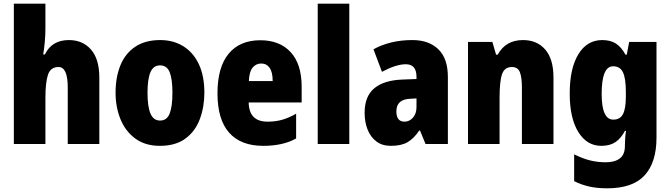

<svg xmlns="http://www.w3.org/2000/svg" viewBox="-20 -780 3631 1040"><path d="M226 -630Q226 -588 222.5 -551.5Q219 -515 214 -485H223Q261 -563 353 -563Q428 -563 473 -511.5Q518 -460 518 -360V0H347V-306Q347 -417 297 -417Q254 -417 240 -375.5Q226 -334 226 -250V0H55V-760H226Z M1087 -278Q1087 -201 1062.5 -135Q1038 -69 984.5 -29.5Q931 10 846 10Q767 10 713.5 -29Q660 -68 633 -133.5Q606 -199 606 -278Q606 -361 632 -425.5Q658 -490 712 -526.5Q766 -563 848 -563Q919 -563 973 -529.5Q1027 -496 1057 -432.5Q1087 -369 1087 -278ZM779 -277Q779 -203 795 -165Q811 -127 847 -127Q884 -127 899 -165Q914 -203 914 -278Q914 -352 899 -389Q884 -426 847 -426Q811 -426 795 -389Q779 -352 779 -277Z M1390 -562Q1495 -562 1554.5 -497.5Q1614 -433 1614 -310V-225H1327Q1329 -121 1429 -121Q1472 -121 1507.5 -131Q1543 -141 1584 -164V-30Q1513 10 1406 10Q1284 10 1221 -61.5Q1158 -133 1158 -274Q1158 -416 1218.5 -489Q1279 -562 1390 -562ZM1395 -436Q1367 -436 1348.5 -414Q1330 -392 1328 -341H1457Q1457 -389 1440.5 -412.5Q1424 -436 1395 -436Z M1872 0H1701V-760H1872Z M2214 -563Q2303 -563 2354.5 -513Q2406 -463 2406 -363V0H2285L2255 -73H2251Q2222 -30 2188 -10Q2154 10 2097 10Q2050 10 2018.5 -14Q1987 -38 1971 -78.5Q1955 -119 1955 -169Q1955 -258 2007 -301.5Q2059 -345 2158 -349L2236 -352V-364Q2236 -432 2178 -432Q2126 -432 2049 -391L2003 -513Q2046 -537 2099 -550Q2152 -563 2214 -563ZM2202 -245Q2127 -242 2127 -177Q2127 -121 2171 -121Q2198 -121 2217 -143Q2236 -165 2236 -200V-247Z M2813 -563Q2889 -563 2933.5 -511.5Q2978 -460 2978 -360V0H2807V-306Q2807 -361 2796 -389Q2785 -417 2753 -417Q2713 -417 2699.5 -378.5Q2686 -340 2686 -250V0H2515V-553H2647L2667 -484H2676Q2719 -563 2813 -563Z M3242 -563Q3286 -563 3315.5 -544.5Q3345 -526 3368 -484H3375L3388 -553H3536V-34Q3536 99 3472 169.5Q3408 240 3269 240Q3215 240 3172 230.5Q3129 221 3090 201V56Q3136 79 3176.5 89Q3217 99 3262 99Q3310 99 3337.5 78Q3365 57 3365 10V3Q3365 -12 3366.5 -33Q3368 -54 3371 -71H3365Q3344 -31 3314 -10.5Q3284 10 3237 10Q3159 10 3112.5 -65Q3066 -140 3066 -273Q3066 -410 3113 -486.5Q3160 -563 3242 -563ZM3301 -421Q3239 -421 3239 -271Q3239 -132 3302 -132Q3339 -132 3354.5 -162Q3370 -192 3370 -256V-283Q3370 -355 3354.5 -388Q3339 -421 3301 -421Z"/></svg>

Font: Noto Sans Khmer UI Condensed Black
Style: Regular
Weight: 900
Width: 3
Designer: Danh Hong and the Monotype Design Team
Foundry: Monotype Imaging Inc.
Version: Version 2.002; ttfautohint (v1.8.4.7-5d5b)